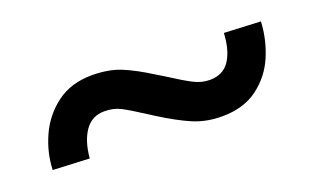

<svg xmlns="http://www.w3.org/2000/svg" viewBox="-44 -633 1036 634"><g transform="rotate(-20 474.0 -316.5)"><path d="M450 -254 428 -268Q374 -303 349.5 -315.5Q325 -328 293 -328Q249 -328 224.5 -292.5Q200 -257 195 -198L67 -204Q69 -264 95 -321.5Q121 -379 171.5 -416.5Q222 -454 295 -454Q354 -454 397.5 -436Q441 -418 496 -383L516 -371Q572 -335 600 -320.5Q628 -306 657 -306Q704 -306 727 -341Q750 -376 753 -436L881 -430Q878 -368 854 -311Q830 -254 780 -216.5Q730 -179 654 -179Q599 -179 554 -198Q509 -217 450 -254Z"/></g></svg>

Font: BioRhyme Expanded ExtraBold
Style: Regular
Weight: 800
Width: 7
Designer: Aoife Mooney
Foundry: Aoife Mooney Type
Version: Version 1.001